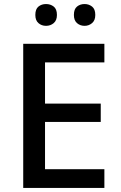

<svg xmlns="http://www.w3.org/2000/svg" viewBox="-20 -1024 597 951"><path d="M497 -93H95V-807H497V-715H203V-511H479V-420H203V-186H497ZM155 -950Q155 -979 170.5 -991.5Q186 -1004 208 -1004Q230 -1004 246 -991.5Q262 -979 262 -950Q262 -923 246 -909.5Q230 -896 208 -896Q186 -896 170.5 -909.5Q155 -923 155 -950ZM346 -950Q346 -979 361.5 -991.5Q377 -1004 399 -1004Q420 -1004 436 -991.5Q452 -979 452 -950Q452 -923 436 -909.5Q420 -896 399 -896Q377 -896 361.5 -909.5Q346 -923 346 -950Z"/></svg>

Font: Noto Sans Kannada UI Medium
Style: Regular
Weight: 500
Designer: Jelle Bosma - Monotype Design Team
Foundry: Monotype Imaging Inc.
Version: Version 2.005; ttfautohint (v1.8.4.7-5d5b)